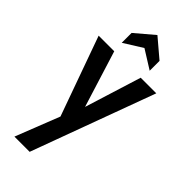

<svg xmlns="http://www.w3.org/2000/svg" viewBox="-305 -792 1088 1088"><g transform="rotate(45 239.5 -248.0)"><path d="M75 242 179 -23 8 -500H133L239 -160L345 -500H470L197 242ZM129 -564V-643L241 -738L353 -643V-564L241 -634Z"/></g></svg>

Font: Cabin Condensed
Style: Bold
Weight: 700
Width: 3
Designer: Pablo Impallari
Foundry: Pablo Impallari. http://www.impallari.com Igino Marini. http://www.ikern.com
Version: Version 3.001; ttfautohint (v1.8.3)